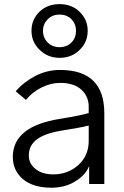

<svg xmlns="http://www.w3.org/2000/svg" viewBox="-20 -876 590 914"><path d="M117.2 -134.8Q117.2 -97.7 148.4 -72.3Q179.7 -45.9 234.4 -45.9Q303.7 -45.9 353.5 -90.8Q402.3 -135.7 402.3 -205.1Q402.3 -229.5 402.3 -278.3Q359.4 -267.6 265.6 -252.9Q189.5 -239.3 153.3 -210.9Q117.2 -182.6 117.2 -134.8ZM41 -128.9Q41 -275.4 267.6 -310.5Q369.1 -327.1 402.3 -337.9Q402.3 -347.7 402.3 -368.2Q402.3 -417 367.2 -449.2Q332 -481.4 267.6 -481.4Q220.7 -481.4 176.8 -459Q133.8 -437.5 103.5 -400.4Q86.9 -414.1 54.7 -441.4Q93.8 -486.3 148.4 -514.6Q204.1 -543 265.6 -543Q476.6 -543 476.6 -336.9Q476.6 -224.6 476.6 0Q459 0 404.3 0Q404.3 -21.5 404.3 -85.9Q388.7 -43.9 339.8 -13.7Q291 17.6 224.6 17.6Q137.7 17.6 88.9 -23.4Q41 -64.5 41 -128.9ZM129.9 -729.5Q129.9 -782.2 167 -819.3Q205.1 -856.4 263.7 -856.4Q322.3 -856.4 359.4 -819.3Q397.5 -782.2 397.5 -729.5Q397.5 -675.8 359.4 -638.7Q321.3 -600.6 263.7 -600.6Q208 -600.6 168.9 -638.7Q129.9 -675.8 129.9 -729.5ZM184.6 -729.5Q184.6 -696.3 207 -673.8Q229.5 -651.4 263.7 -651.4Q297.9 -651.4 320.3 -673.8Q341.8 -695.3 341.8 -729.5Q341.8 -761.7 320.3 -784.2Q298.8 -806.6 263.7 -806.6Q228.5 -806.6 206.1 -783.2Q184.6 -760.7 184.6 -729.5Z"/></svg>

Font: Gothic A1
Style: Regular
Weight: 400
Designer: HanYang I&C Co.,Ltd.
Version: Version 2.50